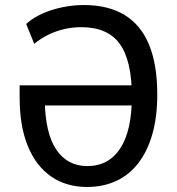

<svg xmlns="http://www.w3.org/2000/svg" viewBox="-20 -734 702 763"><path d="M326 9Q244 9 184 -32Q124 -73 91 -152.5Q58 -232 58 -348V-395H526V-315H140L158 -333Q160 -204 204 -139Q248 -74 327 -74Q412 -74 458 -144.5Q504 -215 504 -351Q504 -493 456 -559.5Q408 -626 303 -626Q269 -626 236 -618.5Q203 -611 173 -596.5Q143 -582 116 -560L84 -639Q112 -664 149.5 -680.5Q187 -697 229.5 -705.5Q272 -714 313 -714Q410 -714 475 -674.5Q540 -635 572.5 -556Q605 -477 605 -358Q605 -271 586 -203Q567 -135 531 -87.5Q495 -40 443 -15.5Q391 9 326 9Z"/></svg>

Font: Nunito Sans 10pt Condensed SemiBold
Style: Regular
Weight: 600
Width: 3
Designer: Vernon Adams
Foundry: Vernon Adams
Version: Version 3.101;gftools[0.9.27]